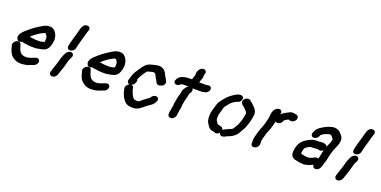

<svg xmlns="http://www.w3.org/2000/svg" viewBox="-16 -1407 4383 2208"><g transform="rotate(20 2175.5 -303.5)"><path d="M50 -184C43 -172 41 -160 44 -149L52 -122C60 -89 72 -58 92 -36C117 -9 157 15 208 15H220C225 15 232 14 241 13C286 10 314 -5 350 -18L362 -22C375 -27 385 -35 393 -47C416 -81 393 -125 349 -106L337 -102C330 -99 326 -97 322 -96C299 -89 276 -76 244 -76H232C230 -76 228 -77 224 -78C211 -80 200 -82 191 -89L179 -97C177 -98 174 -101 171 -104C159 -121 147 -143 143 -168C134 -187 136 -207 115 -214C87 -223 61 -202 50 -184ZM204 -311C242 -345 284 -380 334 -402C339 -405 345 -409 351 -409C353 -410 355 -410 357 -410H364C373 -402 378 -391 384 -380C388 -374 387 -360 389 -353V-341C388 -328 388 -326 384 -311C380 -310 378 -310 376 -310C369 -309 362 -307 356 -306C350 -304 340 -301 333 -301H282C277 -301 273 -301 269 -302C248 -305 223 -307 204 -311ZM145 -227C159 -220 178 -219 196 -217C216 -214 235 -210 258 -210H312C339 -212 360 -220 386 -223C416 -230 436 -241 453 -263C469 -285 482 -331 484 -365V-380C483 -391 480 -402 479 -414C475 -428 469 -439 463 -451C446 -479 425 -501 381 -501C351 -501 326 -491 305 -479C249 -447 197 -412 151 -371C123 -346 51 -291 81 -238C90 -212 122 -214 145 -227Z M687 -302C674 -296 664 -287 657 -275L652 -266C640 -245 630 -220 623 -194L608 -140C596 -97 579 -59 568 -16C561 10 577 29 600 30C627 31 652 8 658 -14C668 -50 684 -84 694 -120L714 -194C718 -210 725 -227 733 -240L737 -249C760 -287 728 -321 687 -302ZM754 -650C726 -632 720 -598 710 -562L696 -510C692 -494 684 -471 680 -455L670 -418C666 -402 661 -383 659 -366C652 -340 669 -321 693 -322C720 -323 744 -345 750 -368C753 -386 757 -402 761 -418L771 -455C775 -471 783 -494 787 -510L801 -562C805 -578 811 -595 816 -608C833 -652 787 -671 754 -650Z M909 -184C902 -172 900 -160 903 -149L911 -122C919 -89 931 -58 951 -36C976 -9 1016 15 1067 15H1079C1084 15 1091 14 1100 13C1145 10 1173 -5 1209 -18L1221 -22C1234 -27 1244 -35 1252 -47C1275 -81 1252 -125 1208 -106L1196 -102C1189 -99 1185 -97 1181 -96C1158 -89 1135 -76 1103 -76H1091C1089 -76 1087 -77 1083 -78C1070 -80 1059 -82 1050 -89L1038 -97C1036 -98 1033 -101 1030 -104C1018 -121 1006 -143 1002 -168C993 -187 995 -207 974 -214C946 -223 920 -202 909 -184ZM1063 -311C1101 -345 1143 -380 1193 -402C1198 -405 1204 -409 1210 -409C1212 -410 1214 -410 1216 -410H1223C1232 -402 1237 -391 1243 -380C1247 -374 1246 -360 1248 -353V-341C1247 -328 1247 -326 1243 -311C1239 -310 1237 -310 1235 -310C1228 -309 1221 -307 1215 -306C1209 -304 1199 -301 1192 -301H1141C1136 -301 1132 -301 1128 -302C1107 -305 1082 -307 1063 -311ZM1004 -227C1018 -220 1037 -219 1055 -217C1075 -214 1094 -210 1117 -210H1171C1198 -212 1219 -220 1245 -223C1275 -230 1295 -241 1312 -263C1328 -285 1341 -331 1343 -365V-380C1342 -391 1339 -402 1338 -414C1334 -428 1328 -439 1322 -451C1305 -479 1284 -501 1240 -501C1210 -501 1185 -491 1164 -479C1108 -447 1056 -412 1010 -371C982 -346 910 -291 940 -238C949 -212 981 -214 1004 -227Z M1684 -414C1708 -414 1713 -392 1721 -375C1733 -352 1746 -335 1757 -312C1767 -291 1796 -288 1818 -302H1827C1843 -312 1866 -338 1854 -365C1847 -382 1838 -396 1828 -412C1820 -422 1814 -440 1808 -451C1793 -480 1762 -505 1719 -505C1708 -506 1696 -504 1682 -501C1649 -494 1614 -486 1587 -472C1565 -459 1555 -443 1538 -425C1523 -406 1507 -381 1494 -360C1470 -329 1456 -287 1445 -244C1434 -217 1444 -191 1471 -188C1451 -181 1428 -158 1429 -132C1432 -114 1435 -96 1440 -80L1447 -62C1449 -57 1452 -52 1454 -45C1463 -22 1480 2 1495 19C1513 37 1539 51 1574 51C1581 52 1589 52 1596 52C1657 52 1687 20 1722 -8C1739 -21 1754 -35 1773 -46C1795 -59 1813 -76 1825 -98L1830 -107C1844 -130 1838 -156 1816 -163C1788 -172 1760 -151 1750 -133L1745 -124V-123C1744 -122 1742 -121 1740 -120C1733 -115 1725 -110 1716 -104C1693 -88 1676 -72 1654 -55C1649 -51 1639 -40 1630 -40C1627 -39 1623 -39 1620 -39H1603C1593 -41 1586 -43 1577 -46C1576 -48 1574 -50 1571 -52C1551 -73 1542 -101 1530 -130L1525 -144C1524 -148 1524 -151 1524 -153C1524 -176 1512 -189 1491 -191C1511 -198 1524 -211 1531 -230C1534 -242 1547 -260 1533 -269C1533 -270 1534 -271 1535 -272C1538 -280 1542 -292 1546 -302C1566 -335 1585 -369 1610 -397C1612 -398 1613 -398 1614 -398C1631 -403 1664 -414 1684 -414Z M2183 -638C2171 -630 2162 -621 2157 -609L2152 -599C2145 -584 2143 -569 2144 -554C2146 -540 2138 -532 2135 -521L2131 -505C2130 -500 2128 -495 2126 -489H2087C2076 -489 2065 -488 2056 -486L2033 -482C2003 -474 1983 -467 1965 -444C1950 -426 1933 -392 1959 -375C1983 -360 2013 -377 2026 -392C2028 -393 2029 -393 2031 -393L2048 -397C2052 -398 2056 -398 2062 -398H2090C2099 -398 2108 -398 2116 -397C2108 -393 2102 -388 2096 -382L2088 -372C2076 -358 2067 -342 2063 -324C2058 -306 2058 -299 2054 -283L2040 -232C2038 -225 2037 -217 2036 -210L2035 -200C2028 -175 2026 -151 2025 -121C2021 -107 2017 -94 2016 -77V-72C2009 -47 2003 -8 2023 6C2059 30 2102 -11 2104 -44C2104 -65 2110 -77 2111 -97C2111 -105 2113 -110 2115 -118C2120 -133 2119 -144 2120 -160C2120 -167 2121 -172 2122 -180C2126 -196 2127 -215 2131 -232L2145 -283C2149 -299 2149 -309 2154 -326L2160 -334C2174 -350 2182 -377 2165 -394C2170 -394 2174 -394 2178 -393H2270C2302 -396 2329 -398 2348 -417C2364 -433 2376 -461 2357 -480C2340 -497 2314 -484 2289 -484H2216C2220 -496 2223 -510 2227 -523C2238 -543 2240 -557 2238 -584L2243 -594C2262 -637 2217 -659 2183 -638Z M2756 -455C2753 -442 2755 -432 2762 -423C2777 -403 2795 -397 2811 -378C2818 -371 2824 -365 2830 -358C2834 -354 2837 -351 2839 -348C2841 -341 2845 -330 2843 -324C2840 -307 2836 -286 2832 -270L2825 -243C2821 -230 2813 -210 2809 -197L2805 -187C2796 -171 2786 -155 2777 -140L2769 -124C2762 -119 2758 -112 2749 -109C2727 -100 2710 -94 2690 -82C2674 -77 2663 -72 2652 -59C2651 -94 2611 -97 2582 -103C2574 -114 2563 -128 2556 -141C2550 -150 2549 -170 2550 -185C2549 -214 2558 -232 2564 -254C2572 -275 2574 -306 2587 -323C2597 -334 2609 -349 2618 -361C2635 -385 2665 -407 2693 -420C2693 -421 2693 -421 2694 -421C2710 -424 2722 -428 2734 -440C2750 -457 2760 -486 2740 -503C2722 -519 2692 -510 2672 -501C2652 -490 2639 -485 2618 -469C2588 -447 2568 -430 2547 -402C2532 -383 2513 -362 2501 -341C2486 -312 2480 -273 2468 -241C2464 -227 2463 -217 2459 -203C2453 -162 2455 -111 2471 -83C2477 -72 2487 -61 2492 -50C2497 -43 2501 -37 2506 -32C2519 -18 2543 -11 2568 -8L2570 -7L2577 -4C2602 8 2627 -9 2639 -23C2639 -11 2644 -2 2654 4C2677 18 2706 2 2724 -9C2739 -16 2752 -21 2769 -28C2809 -46 2840 -77 2859 -116L2867 -132C2883 -155 2895 -177 2903 -207C2907 -218 2913 -232 2916 -243L2923 -270C2928 -288 2932 -311 2935 -332C2943 -374 2928 -408 2907 -429C2895 -440 2880 -457 2868 -468C2860 -474 2853 -478 2847 -483C2819 -521 2765 -492 2756 -455Z M3325 -434C3348 -427 3367 -422 3390 -436C3406 -446 3429 -473 3415 -500C3409 -513 3399 -517 3384 -519C3381 -519 3379 -520 3375 -521C3347 -530 3322 -524 3299 -511C3270 -497 3237 -477 3214 -456C3224 -475 3222 -495 3207 -506C3184 -521 3153 -504 3140 -489C3116 -464 3112 -431 3109 -387C3107 -369 3101 -345 3097 -331C3094 -306 3082 -282 3076 -260C3065 -234 3053 -205 3045 -176L3038 -149C3030 -120 3018 -86 3024 -51C3024 -48 3024 -45 3023 -43C3021 -15 3034 6 3064 1C3102 -5 3125 -41 3116 -86C3115 -106 3124 -132 3129 -149L3136 -176C3141 -195 3145 -207 3153 -224C3171 -265 3182 -307 3194 -353L3196 -363C3207 -353 3221 -351 3238 -357C3258 -364 3276 -383 3279 -406C3280 -407 3280 -407 3281 -407C3295 -417 3310 -426 3325 -434Z M3741 -316H3703C3678 -314 3669 -313 3645 -302C3617 -290 3597 -277 3575 -261C3534 -229 3509 -182 3503 -114C3500 -63 3516 -37 3554 -26C3586 -18 3618 -10 3659 -10C3669 -9 3680 -10 3691 -13C3723 -20 3750 -31 3776 -44C3772 -9 3808 4 3838 -13C3865 -28 3873 -60 3882 -92C3882 -94 3882 -97 3884 -101C3887 -108 3890 -116 3892 -124L3902 -163C3904 -172 3906 -186 3908 -195L3919 -238C3927 -269 3941 -300 3953 -328C3957 -337 3959 -346 3963 -353C3969 -366 3973 -387 3975 -405C3979 -436 3965 -462 3949 -477C3942 -485 3931 -497 3925 -504C3905 -520 3877 -532 3839 -527C3811 -522 3784 -513 3762 -502C3719 -479 3670 -455 3649 -410C3643 -395 3631 -374 3639 -356C3649 -334 3675 -331 3699 -345C3718 -356 3724 -371 3733 -390C3735 -392 3737 -395 3738 -396C3755 -407 3776 -422 3798 -427C3814 -433 3837 -443 3853 -430C3859 -422 3868 -411 3875 -404C3880 -400 3880 -396 3881 -388C3880 -374 3873 -360 3870 -349C3868 -341 3864 -335 3861 -328L3855 -314C3851 -306 3847 -297 3845 -288C3839 -310 3814 -318 3789 -320C3777 -320 3753 -318 3741 -316ZM3602 -114C3601 -114 3599 -114 3597 -115V-120V-133C3599 -149 3603 -169 3608 -181C3624 -202 3645 -213 3671 -224C3675 -224 3680 -224 3684 -225H3700C3707 -225 3714 -225 3721 -226C3728 -226 3737 -227 3747 -228C3750 -228 3754 -229 3757 -229H3759C3760 -229 3762 -228 3764 -227C3790 -217 3814 -226 3829 -242C3823 -219 3816 -199 3813 -174C3810 -156 3806 -145 3802 -129C3784 -139 3764 -131 3747 -121C3738 -114 3716 -108 3705 -104C3701 -103 3692 -99 3685 -101C3653 -101 3627 -107 3602 -114Z M4179 -302C4166 -296 4156 -287 4149 -275L4144 -266C4132 -245 4122 -220 4115 -194L4100 -140C4088 -97 4071 -59 4060 -16C4053 10 4069 29 4092 30C4119 31 4144 8 4150 -14C4160 -50 4176 -84 4186 -120L4206 -194C4210 -210 4217 -227 4225 -240L4229 -249C4252 -287 4220 -321 4179 -302ZM4246 -650C4218 -632 4212 -598 4202 -562L4188 -510C4184 -494 4176 -471 4172 -455L4162 -418C4158 -402 4153 -383 4151 -366C4144 -340 4161 -321 4185 -322C4212 -323 4236 -345 4242 -368C4245 -386 4249 -402 4253 -418L4263 -455C4267 -471 4275 -494 4279 -510L4293 -562C4297 -578 4303 -595 4308 -608C4325 -652 4279 -671 4246 -650Z"/></g></svg>

Font: Dictator
Style: Ita
Weight: 500
Version: Version MIL.1277